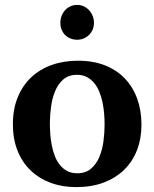

<svg xmlns="http://www.w3.org/2000/svg" viewBox="-20 -746 624 778"><path d="M403.8 -242.2Q403.8 -263.2 401.9 -286.4Q399.9 -309.6 395.3 -332Q390.6 -354.5 382.3 -374.5Q374 -394.5 361.6 -409.7Q349.1 -424.8 332 -433.8Q314.9 -442.9 292 -442.9Q258.3 -442.9 236.8 -424.3Q215.3 -405.8 203.4 -376.7Q191.4 -347.7 186.8 -313Q182.1 -278.3 182.1 -246.1Q182.1 -224.6 183.8 -201.2Q185.5 -177.7 190.2 -155.3Q194.8 -132.8 202.6 -112.8Q210.4 -92.8 222.9 -77.4Q235.4 -62 252.4 -53Q269.5 -43.9 293 -43.9Q327.1 -43.9 348.6 -62.3Q370.1 -80.6 382.3 -109.4Q394.5 -138.2 399.2 -173.3Q403.8 -208.5 403.8 -242.2ZM553.2 -241.2Q553.2 -185.1 535.4 -138.4Q517.6 -91.8 483.4 -58.3Q449.2 -24.9 400.1 -6.3Q351.1 12.2 289.1 12.2Q231.9 12.2 184.8 -5.4Q137.7 -22.9 103.8 -55.7Q69.8 -88.4 51 -135.5Q32.2 -182.6 32.2 -242.2Q32.2 -303.7 51.8 -351.6Q71.3 -399.4 106.2 -432.4Q141.1 -465.3 189.5 -482.7Q237.8 -500 295.9 -500Q357.9 -500 405.8 -481Q453.6 -461.9 486.3 -427.5Q519 -393.1 536.1 -345.7Q553.2 -298.3 553.2 -241.2ZM360.8 -652.8Q360.8 -639.2 355.7 -626.7Q350.6 -614.3 341.3 -605Q332 -595.7 319.6 -590.3Q307.1 -585 292.5 -585Q277.8 -585 265.4 -590.1Q252.9 -595.2 243.9 -604.2Q234.9 -613.3 229.7 -625.7Q224.6 -638.2 224.6 -652.8Q224.6 -668 229.5 -681.2Q234.4 -694.3 243.4 -704.3Q252.4 -714.4 264.9 -720.2Q277.3 -726.1 292.5 -726.1Q306.6 -726.1 319.1 -720.5Q331.5 -714.8 340.8 -704.8Q350.1 -694.8 355.5 -681.4Q360.8 -668 360.8 -652.8Z"/></svg>

Font: Charis SIL
Style: Bold
Weight: 700
Foundry: SIL International
Version: Version 4.112